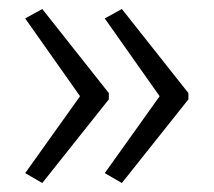

<svg xmlns="http://www.w3.org/2000/svg" viewBox="-20 -485 475 427"><path d="M399 -264 251 -78 213 -100 335 -271 213 -444 251 -465 399 -278ZM222 -264 74 -78 36 -100 158 -271 36 -444 74 -465 222 -278Z"/></svg>

Font: Noto Sans Sinhala UI Condensed Light
Style: Regular
Weight: 300
Width: 3
Designer: Jelle Bosma - Monotype Design Team
Foundry: Monotype Imaging Inc.
Version: Version 2.006; ttfautohint (v1.8.4.7-5d5b)